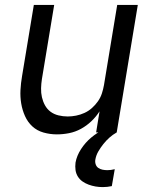

<svg xmlns="http://www.w3.org/2000/svg" viewBox="-20 -540 640 783"><path d="M212 8Q184 8 157.5 0.5Q131 -7 112 -24.5Q93 -42 82 -66.5Q71 -91 66.5 -118Q62 -145 63.5 -173Q65 -201 70 -230L118 -520H201L151 -218Q148 -199 147.5 -180Q147 -161 151 -143.5Q155 -126 163.5 -110.5Q172 -95 186 -84.5Q200 -74 218.5 -69.5Q237 -65 256 -65Q273 -65 290.5 -68.5Q308 -72 324.5 -79.5Q341 -87 355 -99.5Q369 -112 379.5 -127Q390 -142 395.5 -159Q401 -176 404 -193L458 -520H542L456 0H372L386 -86Q372 -64 352.5 -45.5Q333 -27 310 -14.5Q287 -2 262 3Q237 8 212 8ZM399 223Q384 223 369.5 220.5Q355 218 341.5 213Q328 208 316.5 200Q305 192 297.5 180Q290 168 288 153.5Q286 139 288 123Q293 95 310.5 68Q328 41 352 21Q376 1 404 -13Q432 -27 461 -35L456 0Q440 9 426.5 21Q413 33 401.5 47.5Q390 62 381 77.5Q372 93 369 110Q367 120 370 129.5Q373 139 380.5 144.5Q388 150 398 152Q408 154 418 154Q425 154 432.5 153Q440 152 448 150L436 219Q427 221 417.5 222Q408 223 399 223Z"/></svg>

Font: Iosevka SS04 Extended
Style: Italic
Weight: 400
Width: 7
Italic angle: -9°
Monospace: yes
Designer: Belleve Invis
Foundry: Belleve Invis
Version: Version 19.0.0; ttfautohint (v1.8.4)